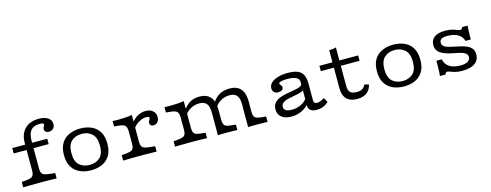

<svg xmlns="http://www.w3.org/2000/svg" viewBox="-24 -1283 4978 1945"><g transform="rotate(-15 2465.5 -310.0)"><path d="M44.4 -356.5V-412.9H411.3V-356.5ZM216.1 -2.4Q162.9 -2.4 124.2 -1.6Q85.5 -0.8 48.4 0V-56.5L97.6 -61.3Q147.6 -66.1 163.7 -82.3Q179.8 -98.4 179.8 -142.7V-206.5H252.4V-142.7Q252.4 -112.9 260.5 -96.4Q268.5 -79.8 289.5 -72.6Q310.5 -65.3 349.2 -61.3L399.2 -56.5V0Q372.6 -0.8 345.2 -1.2Q317.7 -1.6 286.3 -2Q254.8 -2.4 216.1 -2.4ZM179.8 -206.5V-430.6Q179.8 -524.2 232.7 -577.4Q285.5 -630.6 378.2 -630.6Q440.3 -630.6 475.4 -606.9Q510.5 -583.1 510.5 -541.9Q510.5 -512.9 493.1 -494.8Q475.8 -476.6 447.6 -476.6Q426.6 -476.6 414.1 -487.1Q401.6 -497.6 401.6 -515.3Q401.6 -525.8 405.6 -533.5Q409.7 -541.1 413.7 -548Q417.7 -554.8 417.7 -561.3Q417.7 -578.2 377.4 -578.2Q312.9 -578.2 282.7 -543.1Q252.4 -508.1 252.4 -433.1V-206.5Z M759.7 11.3Q696 11.3 644.4 -11.3Q592.7 -33.9 562.1 -81.9Q531.5 -129.8 531.5 -207.3Q531.5 -284.7 561.7 -333.1Q591.9 -381.5 644 -404Q696 -426.6 759.7 -426.6Q824.2 -426.6 875.4 -404Q926.6 -381.5 956.9 -333.1Q987.1 -284.7 987.1 -207.3Q987.1 -130.6 956.9 -82.3Q926.6 -33.9 875.4 -11.3Q824.2 11.3 759.7 11.3ZM759.7 -45.2Q825 -45.2 866.9 -83.1Q908.9 -121 908.9 -207.3Q908.9 -293.5 866.9 -331.9Q825 -370.2 759.7 -370.2Q693.5 -370.2 651.6 -331.9Q609.7 -293.5 609.7 -207.3Q609.7 -121 651.6 -83.1Q693.5 -45.2 759.7 -45.2Z M1264.5 -2.4Q1211.3 -2.4 1172.6 -1.6Q1133.9 -0.8 1096.8 0V-56.5L1146 -61.3Q1196 -66.1 1212.1 -82.3Q1228.2 -98.4 1228.2 -142.7V-206.5H1300.8V-142.7Q1300.8 -112.9 1308.9 -96.4Q1316.9 -79.8 1337.9 -72.6Q1358.9 -65.3 1397.6 -61.3L1447.6 -56.5V0Q1421 -0.8 1393.5 -1.2Q1366.1 -1.6 1334.7 -2Q1303.2 -2.4 1264.5 -2.4ZM1228.2 -206.5V-263.7Q1228.2 -312.9 1212.1 -330.6Q1196 -348.4 1146 -353.2L1096.8 -358.1V-414.5Q1108.1 -413.7 1125 -413.3Q1141.9 -412.9 1162.1 -412.9Q1200.8 -412.9 1237.5 -415.7Q1274.2 -418.5 1300.8 -424.2V-414.5V-206.5ZM1484.7 -265.3Q1468.5 -265.3 1458.9 -274.6Q1449.2 -283.9 1449.2 -299.2Q1449.2 -310.5 1454 -319Q1458.9 -327.4 1463.3 -334.7Q1467.7 -341.9 1467.7 -348.4Q1467.7 -364.5 1434.7 -364.5Q1408.9 -364.5 1381.5 -353.2Q1354 -341.9 1330.6 -323Q1307.3 -304 1294.4 -280.6L1291.9 -342.7Q1321 -383.1 1360.9 -404.8Q1400.8 -426.6 1444.4 -426.6Q1491.9 -426.6 1520.2 -402Q1548.4 -377.4 1548.4 -336.3Q1548.4 -304 1531 -284.7Q1513.7 -265.3 1484.7 -265.3Z M1808.9 -2.4Q1755.6 -2.4 1716.9 -1.6Q1678.2 -0.8 1641.1 0V-56.5L1690.3 -61.3Q1740.3 -66.1 1756.5 -82.3Q1772.6 -98.4 1772.6 -142.7V-206.5H1845.2V-142.7Q1845.2 -98.4 1861.3 -82.3Q1877.4 -66.1 1927.4 -61.3L1976.6 -56.5V0Q1939.5 -0.8 1900.8 -1.6Q1862.1 -2.4 1808.9 -2.4ZM1772.6 -206.5V-263.7Q1772.6 -312.9 1756.5 -330.6Q1740.3 -348.4 1690.3 -353.2L1641.1 -358.1V-414.5Q1652.4 -413.7 1669.4 -413.3Q1686.3 -412.9 1706.5 -412.9Q1745.2 -412.9 1781.9 -415.7Q1818.5 -418.5 1845.2 -424.2V-414.5V-206.5ZM2090.3 -206.5V-237.1Q2090.3 -301.6 2066.5 -331Q2042.7 -360.5 1990.3 -360.5Q1933.9 -360.5 1888.7 -330.6Q1843.5 -300.8 1810.5 -241.9L1811.3 -287.1Q1845.2 -355.6 1893.1 -391.1Q1941.1 -426.6 2006.5 -426.6Q2085.5 -426.6 2124.2 -381.5Q2162.9 -336.3 2162.9 -245.2V-206.5ZM2090.3 0V-206.5H2162.9V-142.7Q2162.9 -98.4 2179 -82.3Q2195.2 -66.1 2245.2 -61.3L2294.4 -56.5V0Q2266.9 -0.8 2231.9 -1.2Q2196.8 -1.6 2174.2 -1.6Q2151.6 -1.6 2131.9 -1.6Q2112.1 -1.6 2090.3 0ZM2408.1 -206.5V-237.1Q2408.1 -301.6 2384.3 -331Q2360.5 -360.5 2308.1 -360.5Q2251.6 -360.5 2206.5 -330.6Q2161.3 -300.8 2128.2 -241.9L2123.4 -286.3Q2151.6 -355.6 2202.4 -391.1Q2253.2 -426.6 2324.2 -426.6Q2403.2 -426.6 2441.9 -381.5Q2480.6 -336.3 2480.6 -245.2V-206.5ZM2407.3 0V-206.5H2479.8V-142.7Q2479.8 -98.4 2496 -82.3Q2512.1 -66.1 2562.1 -61.3L2611.3 -56.5V0Q2583.9 -0.8 2548.8 -1.2Q2513.7 -1.6 2491.1 -1.6Q2468.5 -1.6 2448.8 -1.6Q2429 -1.6 2407.3 0Z M3039.5 -206.5V-303.2Q3039.5 -335.5 3007.7 -352Q2975.8 -368.5 2915.3 -368.5Q2875.8 -368.5 2850.8 -361.7Q2825.8 -354.8 2825.8 -343.5Q2825.8 -337.9 2831.5 -331.9Q2837.1 -325.8 2842.7 -317.7Q2848.4 -309.7 2848.4 -297.6Q2848.4 -281.5 2833.1 -271.4Q2817.7 -261.3 2792.7 -261.3Q2766.9 -261.3 2751.2 -277Q2735.5 -292.7 2735.5 -317.7Q2735.5 -350.8 2760.9 -375Q2786.3 -399.2 2831.9 -412.9Q2877.4 -426.6 2937.9 -426.6Q3031.5 -426.6 3071.8 -389.5Q3112.1 -352.4 3112.1 -266.9V-206.5ZM2859.7 11.3Q2795.2 11.3 2758.1 -18.5Q2721 -48.4 2721 -100Q2721 -143.5 2744 -169Q2766.9 -194.4 2803.2 -207.7Q2839.5 -221 2880.2 -228.2Q2921 -235.5 2957.3 -241.5Q2993.5 -247.6 3016.9 -258.1Q3040.3 -268.5 3040.3 -289.5L3049.2 -223.4Q3032.3 -207.3 3002 -198.8Q2971.8 -190.3 2936.7 -184.7Q2901.6 -179 2870.6 -171.4Q2839.5 -163.7 2819.4 -148.8Q2799.2 -133.9 2799.2 -106.5Q2799.2 -81.5 2819.8 -68.1Q2840.3 -54.8 2879.8 -54.8Q2933.1 -54.8 2977 -75.4Q3021 -96 3050 -137.9L3050.8 -74.2Q3012.1 -31.5 2964.1 -10.1Q2916.1 11.3 2859.7 11.3ZM3112.1 -94.4Q3112.1 -75 3120.6 -65.7Q3129 -56.5 3146.8 -56.5Q3162.9 -56.5 3183.1 -64.1Q3203.2 -71.8 3225 -85.5L3250 -37.9Q3225 -13.7 3193.1 -1.2Q3161.3 11.3 3125 11.3Q3083.1 11.3 3061.3 -6Q3039.5 -23.4 3039.5 -57.3V-206.5H3112.1Z M3549.2 11.3Q3478.2 11.3 3440.3 -27.4Q3402.4 -66.1 3402.4 -139.5V-206.5H3475V-144.4Q3475 -97.6 3495.6 -77.8Q3516.1 -58.1 3564.5 -58.1Q3600 -58.1 3621.4 -70.6Q3642.7 -83.1 3656.5 -112.1L3701.6 -100Q3688.7 -44.4 3650.4 -16.5Q3612.1 11.3 3549.2 11.3ZM3402.4 -206.5V-539.5Q3424.2 -540.3 3442.3 -542.7Q3460.5 -545.2 3475 -549.2V-206.5ZM3265.3 -356.5V-412.9H3671.8V-356.5Z M4041.9 11.3Q3978.2 11.3 3926.6 -11.3Q3875 -33.9 3844.4 -81.9Q3813.7 -129.8 3813.7 -207.3Q3813.7 -284.7 3844 -333.1Q3874.2 -381.5 3926.2 -404Q3978.2 -426.6 4041.9 -426.6Q4106.5 -426.6 4157.7 -404Q4208.9 -381.5 4239.1 -333.1Q4269.4 -284.7 4269.4 -207.3Q4269.4 -130.6 4239.1 -82.3Q4208.9 -33.9 4157.7 -11.3Q4106.5 11.3 4041.9 11.3ZM4041.9 -45.2Q4107.3 -45.2 4149.2 -83.1Q4191.1 -121 4191.1 -207.3Q4191.1 -293.5 4149.2 -331.9Q4107.3 -370.2 4041.9 -370.2Q3975.8 -370.2 3933.9 -331.9Q3891.9 -293.5 3891.9 -207.3Q3891.9 -121 3933.9 -83.1Q3975.8 -45.2 4041.9 -45.2Z M4655.6 11.3Q4608.9 11.3 4579 3.2Q4549.2 -4.8 4531 -12.5Q4512.9 -20.2 4500 -20.2Q4484.7 -20.2 4475.8 3.2H4418.5Q4420.2 -12.1 4421.4 -35.1Q4422.6 -58.1 4423 -88.7Q4423.4 -119.4 4423.4 -155.6H4479.8Q4490.3 -101.6 4533.5 -73.8Q4576.6 -46 4647.6 -46Q4697.6 -46 4724.6 -62.1Q4751.6 -78.2 4751.6 -108.9Q4751.6 -137.1 4723 -153.2Q4694.4 -169.4 4617.7 -183.1Q4518.5 -201.6 4476.2 -231.9Q4433.9 -262.1 4433.9 -314.5Q4433.9 -369.4 4472.6 -398Q4511.3 -426.6 4584.7 -426.6Q4629.8 -426.6 4659.3 -418.5Q4688.7 -410.5 4707.7 -402.4Q4726.6 -394.4 4738.7 -394.4Q4747.6 -394.4 4753.2 -400Q4758.9 -405.6 4763.7 -417.7H4820.2Q4818.5 -386.3 4817.7 -358.9Q4816.9 -331.5 4816.5 -310.1Q4816.1 -288.7 4816.1 -273.4H4759.7Q4748.4 -321 4704.4 -345.6Q4660.5 -370.2 4593.5 -370.2Q4551.6 -370.2 4532.3 -358.1Q4512.9 -346 4512.9 -319.4Q4512.9 -289.5 4543.5 -273.4Q4574.2 -257.3 4656.5 -241.9Q4752.4 -224.2 4791.5 -196Q4830.6 -167.7 4830.6 -115.3Q4830.6 -54 4785.1 -21.4Q4739.5 11.3 4655.6 11.3Z"/></g></svg>

Font: Playfair 5pt SemiExpanded Light
Style: Regular
Weight: 300
Width: 6
Designer: Claus Eggers Sørensen
Foundry: Claus Eggers Sørensen
Version: Version 2.203